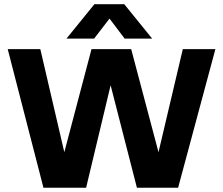

<svg xmlns="http://www.w3.org/2000/svg" viewBox="-20 -881 1047 901"><path d="M423 -861.3 292.1 -700H421.8L493.9 -793.8L564.8 -700H693.9L563.1 -861.3ZM16.2 -650.5 183.9 0H384.1L499.1 -480.8L622.5 0H815.8L990.8 -650.5H837.9L723.8 -166.8L595.6 -650.5H409.4L281.8 -166.8L169.2 -650.5Z"/></svg>

Font: Overused Grotesk Light
Style: Regular
Weight: 300
Designer: RandomMaerks
Version: Version 0.005